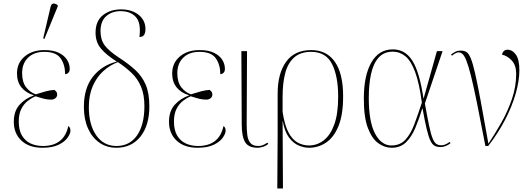

<svg xmlns="http://www.w3.org/2000/svg" viewBox="-20 -825 3009 1085"><path d="M220 10Q144 10 101 -30.5Q58 -71 58 -137Q58 -197 90.5 -233Q123 -269 170 -285V-287Q125 -301 100.5 -332Q76 -363 76 -410Q76 -469 119 -505.5Q162 -542 231 -542Q281 -542 312.5 -526.5Q344 -511 359 -487Q374 -463 374 -436Q374 -421 366 -413.5Q358 -406 348 -406Q348 -459 322.5 -495.5Q297 -532 230 -532Q172 -532 138.5 -499Q105 -466 105 -412Q105 -361 127.5 -332Q150 -303 182 -292Q217 -303 241.5 -309.5Q266 -316 288 -317Q294 -312 298.5 -306.5Q303 -301 303 -290Q303 -278 293 -270Q283 -262 270 -262Q250 -262 232.5 -266Q215 -270 181 -281Q159 -272 137 -255Q115 -238 100.5 -209.5Q86 -181 86 -139Q86 -88 105 -57.5Q124 -27 154.5 -13.5Q185 0 222 0Q342 0 366 -113Q371 -109 374.5 -103.5Q378 -98 378 -86Q378 -70 362 -47Q346 -24 311 -7Q276 10 220 10ZM231 -605 224 -608 266 -787Q271 -805 282.5 -805Q294 -805 306 -796V-788Z M638 10Q583 10 541.5 -19Q500 -48 477 -100Q454 -152 454 -221Q454 -327 505 -391.5Q556 -456 640 -477Q581 -514 550.5 -550.5Q520 -587 520 -640Q520 -707 562 -739.5Q604 -772 664 -772Q725 -772 763.5 -741Q802 -710 802 -661Q802 -640 794.5 -628Q787 -616 768 -616Q778 -696 747.5 -729Q717 -762 662 -762Q612 -762 580 -733.5Q548 -705 548 -649Q548 -601 571.5 -569Q595 -537 653 -499Q707 -464 745 -429Q783 -394 803.5 -346Q824 -298 824 -224Q824 -116 773.5 -53Q723 10 638 10ZM638 0Q713 0 754.5 -60Q796 -120 796 -225Q796 -290 777 -335Q758 -380 724 -412.5Q690 -445 646 -474Q601 -457 563.5 -423Q526 -389 504 -338Q482 -287 482 -220Q482 -120 524 -60Q566 0 638 0Z M1097 10Q1021 10 978 -30.5Q935 -71 935 -137Q935 -197 967.5 -233Q1000 -269 1047 -285V-287Q1002 -301 977.5 -332Q953 -363 953 -410Q953 -469 996 -505.5Q1039 -542 1108 -542Q1158 -542 1189.5 -526.5Q1221 -511 1236 -487Q1251 -463 1251 -436Q1251 -421 1243 -413.5Q1235 -406 1225 -406Q1225 -459 1199.5 -495.5Q1174 -532 1107 -532Q1049 -532 1015.5 -499Q982 -466 982 -412Q982 -361 1004.5 -332Q1027 -303 1059 -292Q1094 -303 1118.5 -309.5Q1143 -316 1165 -317Q1171 -312 1175.5 -306.5Q1180 -301 1180 -290Q1180 -278 1170 -270Q1160 -262 1147 -262Q1127 -262 1109.5 -266Q1092 -270 1058 -281Q1036 -272 1014 -255Q992 -238 977.5 -209.5Q963 -181 963 -139Q963 -88 982 -57.5Q1001 -27 1031.5 -13.5Q1062 0 1099 0Q1219 0 1243 -113Q1248 -109 1251.5 -103.5Q1255 -98 1255 -86Q1255 -70 1239 -47Q1223 -24 1188 -7Q1153 10 1097 10Z M1436 10Q1384 10 1365 -22Q1346 -54 1346 -123L1344 -536H1376L1374 -122Q1374 -90 1377.5 -62Q1381 -34 1395 -17Q1409 0 1439 0Q1454 0 1466 -5Q1478 -10 1491 -19L1496 -12Q1484 -1 1467 4.5Q1450 10 1436 10Z M1547 240 1549 -70V-296Q1549 -409 1596.5 -475.5Q1644 -542 1739 -542Q1826 -542 1872.5 -475.5Q1919 -409 1919 -281Q1919 -177 1893 -113Q1867 -49 1823 -19.5Q1779 10 1726 10Q1699 10 1668.5 -2.5Q1638 -15 1613.5 -47.5Q1589 -80 1578 -140H1577L1579 240ZM1726 -3Q1772 -3 1809.5 -32Q1847 -61 1869 -121.5Q1891 -182 1891 -279Q1891 -394 1856.5 -463Q1822 -532 1738 -532Q1678 -532 1642.5 -500.5Q1607 -469 1592 -412.5Q1577 -356 1577 -280V-193Q1588 -119 1609.5 -78Q1631 -37 1661 -20Q1691 -3 1726 -3Z M2193 10Q2154 10 2118 -15.5Q2082 -41 2059 -101.5Q2036 -162 2036 -268Q2036 -398 2078.5 -472Q2121 -546 2200 -546Q2270 -546 2310.5 -481.5Q2351 -417 2373 -269H2374L2449 -536H2481L2381 -240Q2395 -162 2405 -114.5Q2415 -67 2424.5 -43.5Q2434 -20 2445.5 -12Q2457 -4 2474 -4Q2487 -4 2499.5 -10Q2512 -16 2521 -23L2526 -16Q2515 -7 2500.5 -0.5Q2486 6 2470 6Q2450 6 2436.5 -1Q2423 -8 2412.5 -29.5Q2402 -51 2391.5 -94.5Q2381 -138 2368 -211H2366Q2348 -152 2327 -102Q2306 -52 2274.5 -21Q2243 10 2193 10ZM2192 -3Q2241 -3 2271 -35.5Q2301 -68 2321.5 -123Q2342 -178 2364 -245Q2349 -357 2325.5 -419.5Q2302 -482 2270.5 -507.5Q2239 -533 2200 -533Q2150 -533 2120 -500Q2090 -467 2077 -408Q2064 -349 2064 -271Q2064 -137 2099.5 -70Q2135 -3 2192 -3Z M2723 0Q2695 -146 2675.5 -242.5Q2656 -339 2641.5 -396.5Q2627 -454 2615.5 -482.5Q2604 -511 2593.5 -520Q2583 -529 2571 -529Q2563 -529 2553 -523.5Q2543 -518 2534 -510L2529 -517Q2539 -525 2552 -532Q2565 -539 2584 -539Q2603 -539 2616 -531Q2629 -523 2640.5 -495Q2652 -467 2665 -410Q2678 -353 2696 -256.5Q2714 -160 2740 -13Q2776 -67 2812.5 -131Q2849 -195 2873 -265.5Q2897 -336 2897 -408Q2897 -456 2872 -483Q2847 -510 2817 -516Q2819 -529 2827.5 -536.5Q2836 -544 2847 -544Q2876 -544 2895.5 -516Q2915 -488 2915 -429Q2915 -368 2894 -295Q2873 -222 2833.5 -146.5Q2794 -71 2739 0Z"/></svg>

Font: Noto Serif Display SemiCondensed Thin
Style: Regular
Weight: 100
Width: 4
Designer: Monotype Design Team
Foundry: Monotype Imaging Inc.
Version: Version 2.009